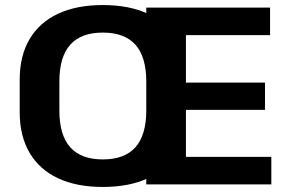

<svg xmlns="http://www.w3.org/2000/svg" viewBox="-20 -730 1134 760"><path d="M387 10Q283 10 209.5 -24.5Q136 -59 97 -125.5Q58 -192 58 -285V-415Q58 -509 97 -575Q136 -641 209.5 -675.5Q283 -710 387 -710Q492 -710 565.5 -675.5Q639 -641 677.5 -575Q716 -509 716 -415V-285Q716 -192 677.5 -125.5Q639 -59 565.5 -24.5Q492 10 387 10ZM387 -99Q473 -99 516 -147Q559 -195 559 -293V-407Q559 -505 516 -553Q473 -601 387 -601Q301 -601 258 -553Q215 -505 215 -407V-293Q215 -195 258 -147Q301 -99 387 -99ZM681 -109H1054V0H559V-700H1049V-591H681L716 -675V-345L681 -403H1029V-295H681L716 -353V-25Z"/></svg>

Font: Pathway Extreme 72pt
Style: Bold
Weight: 700
Designer: Eduardo Rodriguez Tunni
Foundry: Eduardo Rodriguez Tunni
Version: Version 1.001;gftools[0.9.26]